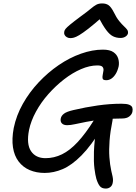

<svg xmlns="http://www.w3.org/2000/svg" viewBox="-20 -997 792 1118"><path d="M596 101Q573 101 561.5 87Q550 73 541 44Q535 23 530 -15.5Q525 -54 527 -114Q529 -174 542 -258L574 -252Q511 -149 454.5 -92Q398 -35 345.5 -12.5Q293 10 240 10Q192 10 153 -6.5Q114 -23 88.5 -56.5Q63 -90 55.5 -139Q48 -188 60 -252Q75 -325 113 -392.5Q151 -460 205 -517.5Q259 -575 322 -618Q385 -661 451.5 -684.5Q518 -708 579 -708Q620 -708 641 -693Q662 -678 668.5 -655.5Q675 -633 671 -611Q665 -585 654 -567Q643 -549 629 -539.5Q615 -530 599 -530Q581 -530 578 -538.5Q575 -547 578 -560.5Q581 -574 582.5 -586.5Q584 -599 577 -607.5Q570 -616 547 -616Q502 -616 452 -594.5Q402 -573 353 -535Q304 -497 261.5 -449Q219 -401 189.5 -347Q160 -293 149 -240Q133 -158 160.5 -117Q188 -76 245 -76Q295 -76 341 -98.5Q387 -121 432.5 -170Q478 -219 527 -297Q544 -323 562.5 -333Q581 -343 607 -343Q625 -343 632 -330.5Q639 -318 635 -295Q622 -231 618 -178Q614 -125 617 -82Q620 -39 628 -2Q633 18 635.5 30.5Q638 43 638 51.5Q638 60 636 69Q633 84 622 92.5Q611 101 596 101ZM371 -268Q350 -268 340 -279Q330 -290 334 -308Q337 -323 352.5 -335Q368 -347 407 -356Q479 -373 549.5 -383Q620 -393 688 -393Q718 -393 732.5 -387Q747 -381 750.5 -370.5Q754 -360 751 -346Q748 -331 733 -319Q718 -307 690 -307Q624 -307 572.5 -301Q521 -295 482.5 -287.5Q444 -280 417 -274Q390 -268 371 -268ZM390 -775Q378 -775 369 -780.5Q360 -786 356 -794Q352 -802 354 -812Q355 -820 361.5 -828.5Q368 -837 388.5 -854Q409 -871 452 -903Q488 -929 507.5 -945.5Q527 -962 541 -969.5Q555 -977 575 -977Q598 -977 612.5 -966.5Q627 -956 642 -927Q658 -894 674 -874.5Q690 -855 702 -844Q714 -833 720.5 -824Q727 -815 725 -802Q722 -791 710 -783.5Q698 -776 682 -776Q658 -776 638.5 -785.5Q619 -795 599 -821.5Q579 -848 551 -901H579Q527 -855 494 -829.5Q461 -804 441.5 -792.5Q422 -781 410.5 -778Q399 -775 390 -775Z"/></svg>

Font: Shantell Sans
Style: Italic
Weight: 400
Italic angle: -11°
Designer: Stephen Nixon, Anya Danilova, Shantell Martin
Foundry: Arrow Type
Version: Version 1.011;[c5ecc13dd]